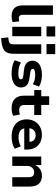

<svg xmlns="http://www.w3.org/2000/svg" viewBox="1156 -1940 978 3329"><g transform="rotate(90 1644.5 -276.0)"><path d="M261 11Q169 11 121.5 -37Q74 -85 74 -174V-705H237V-186Q237 -162 243.5 -146Q250 -130 263 -122Q276 -114 296 -114Q311 -114 324 -115.5Q337 -117 351 -120L364 -6Q338 3 315.5 7Q293 11 261 11Z M438 -594V-745H613V-594ZM445 0V-503H608V0Z M744 -594V-745H919V-594ZM642 193 629 69 677 63Q712 59 730.5 41Q749 23 749 -20V-503H913V-24Q913 25 902.5 62.5Q892 100 868 125.5Q844 151 802.5 166Q761 181 698 188Z M1259 11Q1211 11 1167.5 5Q1124 -1 1088 -13Q1052 -25 1025 -43L1063 -151Q1090 -135 1122 -124.5Q1154 -114 1187.5 -109.5Q1221 -105 1251 -105Q1304 -105 1329.5 -115.5Q1355 -126 1355 -149Q1355 -169 1341.5 -177.5Q1328 -186 1297 -191L1181 -205Q1106 -215 1069.5 -255Q1033 -295 1033 -349Q1033 -397 1059.5 -433.5Q1086 -470 1140 -492Q1194 -514 1276 -514Q1316 -514 1354.5 -508Q1393 -502 1426 -490.5Q1459 -479 1482 -462L1440 -356Q1420 -370 1392.5 -379.5Q1365 -389 1335 -393.5Q1305 -398 1277 -398Q1224 -398 1199.5 -386.5Q1175 -375 1175 -353Q1175 -336 1188 -327Q1201 -318 1230 -314L1340 -297Q1423 -285 1460 -249.5Q1497 -214 1497 -151Q1497 -101 1468 -64.5Q1439 -28 1385.5 -8.5Q1332 11 1259 11Z M1862 11Q1747 11 1693 -45Q1639 -101 1639 -205V-381H1542V-503H1650V-640H1800V-503H1974V-381H1801V-209Q1801 -164 1823.5 -142Q1846 -120 1892 -120Q1911 -120 1930 -123.5Q1949 -127 1967 -133L1988 -15Q1960 -2 1928 4.5Q1896 11 1862 11Z M2356 11Q2256 11 2187.5 -21Q2119 -53 2084.5 -112Q2050 -171 2050 -252Q2050 -326 2082.5 -385Q2115 -444 2176 -479Q2237 -514 2322 -514Q2396 -514 2453 -483Q2510 -452 2542 -393Q2574 -334 2574 -251V-208H2179V-298H2452L2440 -281Q2440 -345 2409.5 -375.5Q2379 -406 2324 -406Q2288 -406 2260.5 -390.5Q2233 -375 2217.5 -345.5Q2202 -316 2202 -272V-255Q2202 -203 2219.5 -171Q2237 -139 2273 -124Q2309 -109 2364 -109Q2403 -109 2444 -118.5Q2485 -128 2517 -150L2559 -43Q2517 -15 2462.5 -2Q2408 11 2356 11Z M2695 0V-503H2843V-405H2847Q2873 -457 2920.5 -485.5Q2968 -514 3026 -514Q3087 -514 3130 -490Q3173 -466 3194.5 -416Q3216 -366 3216 -289V0H3053V-283Q3053 -316 3044.5 -337Q3036 -358 3017.5 -369Q2999 -380 2970 -380Q2938 -380 2913 -365.5Q2888 -351 2873 -325.5Q2858 -300 2858 -267V0Z"/></g></svg>

Font: Nunito Sans 7pt ExtraBold
Style: Regular
Weight: 800
Designer: Vernon Adams
Foundry: Vernon Adams
Version: Version 3.101;gftools[0.9.27]